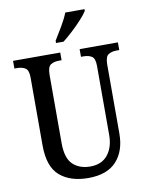

<svg xmlns="http://www.w3.org/2000/svg" viewBox="-100 -1001 826 1082"><g transform="rotate(-10 313.0 -460.5)"><path d="M317 10Q214 10 154 -42Q94 -94 94 -216V-604Q94 -647 75 -658.5Q56 -670 29 -670H13V-714H283V-670H268Q239 -670 220.5 -658Q202 -646 202 -600V-210Q202 -123 240 -87.5Q278 -52 339 -52Q405 -52 439.5 -95.5Q474 -139 474 -209V-604Q474 -647 455.5 -658.5Q437 -670 409 -670H394V-714H613V-670H597Q569 -670 550.5 -658Q532 -646 532 -600V-207Q532 -107 478.5 -48.5Q425 10 317 10ZM269 -784Q290 -818 313.5 -857.5Q337 -897 350 -931H460V-921Q450 -904 424.5 -876Q399 -848 368.5 -819.5Q338 -791 312 -771H269Z"/></g></svg>

Font: Noto Serif Tamil Condensed Medium
Style: Regular
Weight: 500
Width: 3
Designer: Indian Type Foundry, Tom Grace, and the Monotype Design Team
Foundry: Monotype Imaging Inc.
Version: Version 2.004; ttfautohint (v1.8.4.7-5d5b)